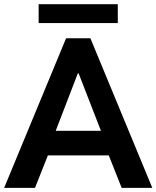

<svg xmlns="http://www.w3.org/2000/svg" viewBox="-21 -904 753 924"><path d="M296.9 -719.7H414.1L711.9 0H564.5L502.4 -156.2H209.5L147.5 0H-1ZM165 -883.8H545.9V-793H165ZM464.8 -274.4 357.4 -550.8H353.5L247.1 -274.4Z"/></svg>

Font: Reddit Sans Strawberry
Style: Bold
Weight: 700
Designer: Stephen Hutchings
Foundry: Reddit
Version: Version 1.013